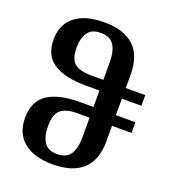

<svg xmlns="http://www.w3.org/2000/svg" viewBox="-142 -879 891 998"><g transform="rotate(20 304.0 -380.0)"><path d="M263 13Q159 13 102.5 -33.5Q46 -80 46 -167Q46 -257 107 -298.5Q168 -340 285 -340H361V-431H285Q169 -431 107.5 -471Q46 -511 46 -598Q46 -683 103 -728Q160 -773 266 -773Q373 -773 429 -721Q485 -669 485 -565V-490H593V-431H485V-340H593V-281H485V-195Q485 -91 428.5 -39Q372 13 263 13ZM296 -490H361V-585Q361 -648 339.5 -681.5Q318 -715 265 -715Q216 -715 194.5 -684Q173 -653 173 -600Q173 -537 202 -513.5Q231 -490 296 -490ZM265 -45Q318 -45 339.5 -78.5Q361 -112 361 -175V-281H296Q230 -281 201.5 -256Q173 -231 173 -166Q173 -108 195 -76.5Q217 -45 265 -45Z"/></g></svg>

Font: Noto Serif Georgian SemiCondensed SemiBold
Style: Regular
Weight: 600
Width: 4
Designer: Monotype Design Team, Akaki Razmadze
Foundry: Google LLC
Version: Version 2.003; ttfautohint (v1.8.4.7-5d5b)